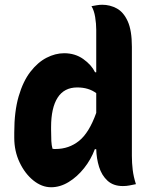

<svg xmlns="http://www.w3.org/2000/svg" viewBox="-20 -776 640 808"><path d="M250 -552Q296 -552 330.5 -527.5Q365 -503 380 -472H385V-651Q385 -676 380.5 -704Q376 -732 365 -750Q376 -752 387.5 -754Q399 -756 410 -756Q443 -756 471.5 -740.5Q500 -725 517.5 -686.5Q535 -648 535 -579V-120Q535 -90 538.5 -61Q542 -32 552 -1Q537 2 524.5 4.5Q512 7 497 7Q457 7 432.5 -15.5Q408 -38 397 -73.5Q386 -109 385 -148H379Q363 -105 334 -68.5Q305 -32 269 -10Q233 12 195 12Q156 12 120.5 -16.5Q85 -45 62.5 -92.5Q40 -140 40 -196V-218Q40 -307 58.5 -370.5Q77 -434 108 -474Q139 -514 176 -533Q213 -552 250 -552ZM201 -150Q205 -149 208 -149Q211 -149 214 -149Q270 -149 312.5 -183Q355 -217 385 -301V-384Q353 -408 305 -408Q250 -408 222.5 -365Q195 -322 195 -241V-230Q195 -201 196 -182.5Q197 -164 201 -150Z"/></svg>

Font: Recursive Mn Csl St XBd
Style: Regular
Weight: 800
Monospace: yes
Version: Version 1.079;hotconv 1.0.112;makeotfexe 2.5.65598; ttfautoh